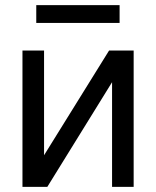

<svg xmlns="http://www.w3.org/2000/svg" viewBox="-20 -727 607 747"><path d="M404.3 -530.3 151.4 -123V-530.3H67.4V0H164.1L416 -407.2V0H500V-530.3ZM445.3 -637.7V-707H121.1V-637.7Z"/></svg>

Font: Pretendard Variable
Style: Regular
Weight: 400
Designer: Base glyphs from Inter by Rasmus Andersson; Hangeul glyphs from Noto Sans CJK(Source Han Sans) by Jang Soo-young and Kan
Foundry: Kil Hyung-jin
Version: Version 1.309;Glyphs 3.2 (3225)